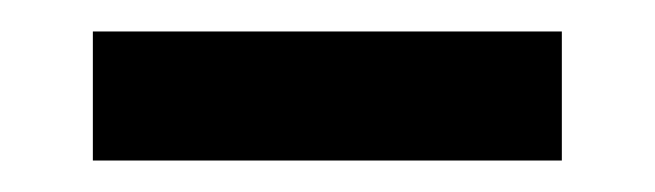

<svg xmlns="http://www.w3.org/2000/svg" viewBox="-20 -736 416 122"><path d="M39 -634V-716H337V-634Z"/></svg>

Font: Ubuntu Sans SemiBold
Style: Regular
Weight: 600
Designer: Dalton Maag Ltd
Foundry: Dalton Maag Ltd
Version: Version 1.006; ttfautohint (v1.8.4.7-5d5b)